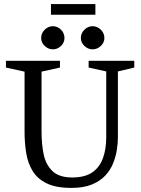

<svg xmlns="http://www.w3.org/2000/svg" viewBox="-20 -908 691 938"><path d="M329 10Q254 10 208.5 -12Q163 -34 139.5 -72.5Q116 -111 108 -160.5Q100 -210 100 -264V-558L9 -578V-611H273V-578L183 -558V-264Q183 -204 193.5 -153.5Q204 -103 236.5 -72Q269 -41 333 -41Q395 -41 431 -66Q467 -91 483 -135.5Q499 -180 499 -237V-559L413 -578V-611H636V-578L556 -559V-236Q556 -209 551 -176.5Q546 -144 533 -111Q520 -78 494.5 -50.5Q469 -23 428.5 -6.5Q388 10 329 10ZM432 -667Q410 -667 392.5 -683.5Q375 -700 375 -722Q375 -746 392.5 -763Q410 -780 432 -780Q455 -780 472.5 -763Q490 -746 490 -722Q490 -700 472.5 -683.5Q455 -667 432 -667ZM238 -667Q216 -667 198.5 -683.5Q181 -700 181 -722Q181 -746 198.5 -763Q216 -780 238 -780Q261 -780 278 -763Q295 -746 295 -722Q295 -700 278 -683.5Q261 -667 238 -667ZM229 -836V-888H446V-836Z"/></svg>

Font: Manuale
Style: Regular
Weight: 400
Designer: Eduardo Tunni / Pablo Cosgaya
Foundry: Eduardo Tunni / Pablo Cosgaya
Version: Version 1.002